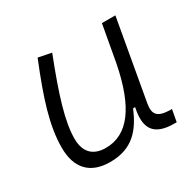

<svg xmlns="http://www.w3.org/2000/svg" viewBox="-123 -665 831 814"><g transform="rotate(-30 293.0 -258.0)"><path d="M198.2 10.3C309.6 10.3 358.9 -53.2 395.5 -138.7H405.3C385.7 -47.4 410.2 4.9 514.6 4.9H525.9L536.6 -53.7H523.4C466.3 -56.2 449.2 -75.7 458 -126.5L527.3 -517.6H461.4L429.7 -341.3C391.6 -144 320.3 -50.8 211.9 -50.8C149.4 -50.8 115.7 -85.4 115.7 -150.9C115.7 -232.9 148.9 -341.8 216.3 -514.6L152.3 -527.3C86.4 -365.2 49.8 -251 49.8 -145C49.8 -43.9 101.6 10.3 198.2 10.3Z"/></g></svg>

Font: Cascadia Mono PL Light
Style: Italic
Weight: 300
Italic angle: -10°
Monospace: yes
Designer: Aaron Bell
Foundry: Saja Typeworks
Version: Version 2404.023